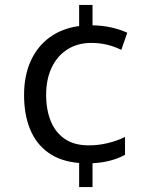

<svg xmlns="http://www.w3.org/2000/svg" viewBox="-20 -744 616 774"><path d="M353 -642Q394 -641 428 -633.5Q462 -626 493 -612L469 -543Q438 -558 408.5 -564.5Q379 -571 348 -571Q293 -571 252 -545Q211 -519 188.5 -472Q166 -425 166 -361Q166 -301 185 -255Q204 -209 242 -183.5Q280 -158 338 -158Q376 -158 414 -167Q452 -176 484 -192V-120Q459 -106 426 -97Q393 -88 353 -86V10H299V-87Q225 -93 175.5 -128Q126 -163 101.5 -222.5Q77 -282 77 -361Q77 -439 104 -498.5Q131 -558 181 -594Q231 -630 299 -639V-724H353Z"/></svg>

Font: Noto Sans Hebrew Thin
Style: Regular
Weight: 400
Version: Version 3.001